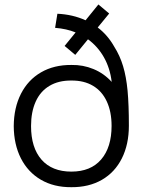

<svg xmlns="http://www.w3.org/2000/svg" viewBox="-20 -802 622 838"><path d="M542.5 -253.5Q542.5 -172 512 -111Q481.5 -50 424.8 -17.2Q368 15.5 291.5 15Q215 15.5 158.5 -17.5Q102 -50.5 71.2 -111Q40.5 -171.5 40 -251.5Q40.5 -332 71.5 -392.8Q102.5 -453.5 159 -486.2Q215.5 -519 291.5 -518.5Q342.5 -519.5 388.2 -500.5Q434 -481.5 467.5 -444.5Q460.5 -504 433.8 -551.5Q407 -599 364 -630.5L308.5 -562.5L262 -601.5L310 -660.5Q270.5 -676.5 220.5 -680.5L230.5 -742Q297 -739 353.5 -713.5L409.5 -782.5L456.5 -743L406.5 -682Q450 -649 478.5 -598.5Q503.5 -559 517.2 -513.2Q531 -467.5 536.8 -406.2Q542.5 -345 542.5 -253.5ZM467 -252.5Q467 -314 446.2 -359Q425.5 -404 386 -427.5Q346.5 -451 291.5 -450.5Q235.5 -451 195.8 -427.2Q156 -403.5 135.8 -358.5Q115.5 -313.5 115.5 -252Q115.5 -157.5 161.2 -105.2Q207 -53 291.5 -53Q376 -53 421.5 -106Q467 -159 467 -252.5Z"/></svg>

Font: CCSD_manrope
Style: Regular
Weight: 400
Designer: Mikhail Sharanda
Foundry: Mikhail Sharanda
Version: Version 4.503